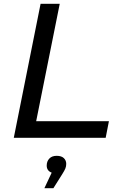

<svg xmlns="http://www.w3.org/2000/svg" viewBox="-20 -720 634 1003"><path d="M52 0 192 -700H292L169 -87H549L532 0ZM212 263 250 182Q224 172 224 145Q224 123 237.5 108.5Q251 94 276 94Q301 94 313.5 106Q326 118 326 136Q326 149 321.5 160Q317 171 305 190L259 263Z"/></svg>

Font: Montserrat Medium
Style: Italic
Weight: 500
Italic angle: -11.3°
Designer: Julieta Ulanovsky
Foundry: Julieta Ulanovsky
Version: Version 9.000; ttfautohint (v1.8.4.7-5d5b)